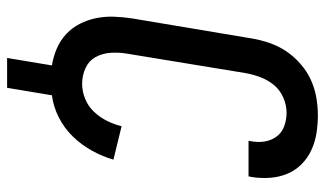

<svg xmlns="http://www.w3.org/2000/svg" viewBox="-207 -576 914 540"><g transform="rotate(90 250.0 -306.0)"><path d="M143 131 164 5Q139 1 116 -9Q93 -19 75.5 -35.5Q58 -52 47 -73.5Q36 -95 31 -119.5Q26 -144 27 -170Q28 -196 32 -222L88 -556Q92 -581 100.5 -606Q109 -631 123.5 -653Q138 -675 159 -693.5Q180 -712 204 -723Q228 -734 253.5 -738.5Q279 -743 304 -743Q330 -743 355 -739Q380 -735 402.5 -724.5Q425 -714 442 -697Q459 -680 468.5 -657.5Q478 -635 480 -609.5Q482 -584 478 -558L476 -548H376L377 -554Q381 -574 378 -593Q375 -612 364 -627Q353 -642 334.5 -648.5Q316 -655 297 -655Q276 -655 255 -646Q234 -637 220 -620.5Q206 -604 198 -583.5Q190 -563 186 -542L131 -207Q127 -184 128.5 -160.5Q130 -137 140.5 -118Q151 -99 171.5 -89.5Q192 -80 216 -80Q237 -80 258 -88.5Q279 -97 294.5 -113.5Q310 -130 320 -150Q330 -170 335 -191L429 -168Q420 -137 404 -108Q388 -79 364.5 -54.5Q341 -30 310.5 -14.5Q280 1 248 5L227 131Z"/></g></svg>

Font: Iosevka Term Curly Semibold
Style: Italic
Weight: 600
Italic angle: -9°
Designer: Belleve Invis
Foundry: Belleve Invis
Version: Version 32.3.0